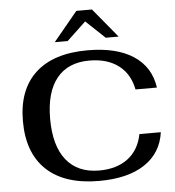

<svg xmlns="http://www.w3.org/2000/svg" viewBox="-61 -987 962 1054"><g transform="rotate(-5 420.0 -460.5)"><path d="M54 -353Q54 -526 153.5 -618Q253 -710 441 -710Q601 -710 694 -648.5Q787 -587 803 -473H685Q668 -560 606 -606.5Q544 -653 446 -653Q328 -653 266 -576Q204 -499 204 -353Q204 -204 267 -125.5Q330 -47 448 -47Q545 -47 606.5 -93.5Q668 -140 685 -227H803Q787 -113 694 -51.5Q601 10 443 10Q254 10 154 -83.5Q54 -177 54 -353ZM399 -931H485L618 -770H547L442 -869L337 -770H266Z"/></g></svg>

Font: Fahkwang SemiBold
Style: Regular
Weight: 600
Designer: Suppakit Chalermlarp | Katatrad Co.,Ltd.
Foundry: Cadson Demak Co.,Ltd.
Version: Version 1.000; ttfautohint (v1.6)